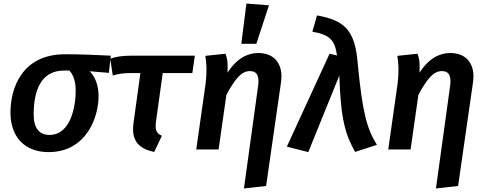

<svg xmlns="http://www.w3.org/2000/svg" viewBox="-20 -843 2743 1083"><path d="M254 15C467 15 536 -182 536 -300C536 -365 515 -412 486 -441L594 -432L605 -529C525 -533 434 -537 347 -537C102 -537 39 -343 39 -208C39 -72 118 15 254 15ZM259 -82C201 -82 170 -121 170 -196C170 -321 204 -446 343 -445H371C392 -424 407 -387 407 -331C407 -245 380 -82 259 -82Z M898 -431H1065L1079 -529H724C672 -529 635 -524 602 -512L616 -417C648 -427 675 -431 723 -431H772L733 -149C720 -53 758 -5 850 14L893 -77C861 -92 854 -110 860 -159Z M1370 -823 1341 -596H1426L1497 -813ZM1356 220 1481 206 1565 -378C1580 -479 1530 -544 1437 -544C1377 -544 1317 -515 1263 -433C1267 -493 1260 -518 1252 -540L1138 -528C1145 -489 1148 -439 1140 -373L1087 0H1213L1257 -308C1311 -408 1346 -442 1390 -442C1424 -442 1445 -422 1436 -359Z M1768 -756 1742 -664C1842 -647 1869 -615 1881 -530L1839 -540L1598 -16L1719 15L1894 -417C1902 -164 1929 -84 1983 14L2106 -26C2049 -118 2024 -208 1997 -493C1982 -670 1924 -729 1768 -756Z M2439 220 2564 206 2648 -378C2663 -479 2613 -544 2520 -544C2460 -544 2400 -515 2346 -433C2350 -493 2343 -518 2335 -540L2221 -528C2228 -489 2231 -439 2223 -373L2170 0H2296L2340 -308C2394 -408 2429 -442 2473 -442C2507 -442 2528 -422 2519 -359Z"/></svg>

Font: Fira Sans Medium
Style: Italic
Weight: 500
Italic angle: -8°
Designer: bBox Type GmbH & Carrois Corporate GbR & Edenspiekermann AG
Foundry: bBox Type GmbH & Carrois Corporate GbR & Edenspiekermann AG
Version: Version 4.301;PS 004.301;hotconv 1.0.88;makeotf.lib2.5.64775